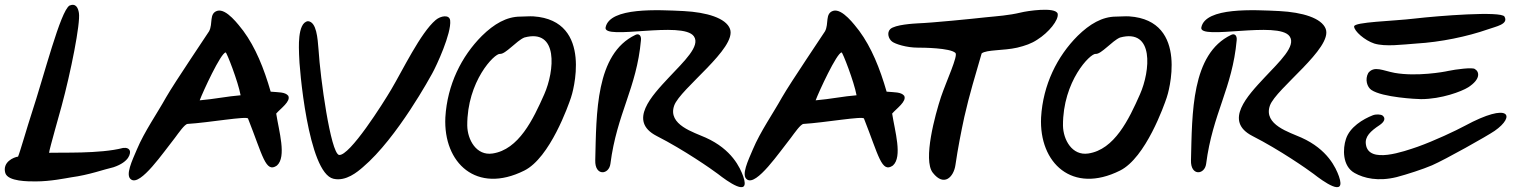

<svg xmlns="http://www.w3.org/2000/svg" viewBox="-20 -736 6291 798"><path d="M184 -101C185 -116 231 -275 236 -295C274 -435 315 -640 308 -682C305 -702 296 -724 269 -713C231 -690 164 -424 110 -260C96 -218 62 -100 55 -85C38 -83 -11 -63 2 -17C13 19 99 18 129 18C189 18 252 5 276 1C351 -9 412 -32 452 -41C520 -64 522 -100 520 -108C517 -119 506 -123 491 -121C396 -96 228 -103 184 -101Z M1105 -355C1077 -452 1042 -539 991 -608C972 -632 921 -702 883 -691C848 -680 866 -638 849 -606C842 -594 708 -397 670 -331C634 -266 580 -189 549 -115C530 -70 499 -7 525 10C564 38 659 -103 707 -163C722 -183 748 -221 760 -221C846 -226 1009 -255 1011 -243C1072 -89 1084 -15 1131 -48C1172 -84 1139 -192 1128 -264C1146 -285 1190 -315 1178 -338C1165 -354 1138 -352 1105 -355ZM810 -319C823 -354 898 -517 918 -518C922 -519 970 -396 980 -340C927 -336 870 -324 810 -319Z M1776 -430C1794 -462 1857 -598 1851 -651C1848 -677 1811 -670 1791 -653C1728 -600 1653 -443 1606 -364C1573 -308 1433 -86 1389 -92C1354 -101 1311 -413 1304 -529C1300 -577 1296 -645 1260 -648C1214 -642 1223 -528 1223 -510C1223 -461 1260 -17 1366 7C1418 19 1466 -22 1488 -41C1632 -163 1773 -425 1776 -430Z M2143 -667C2085 -667 2033 -636 1983 -587C1898 -502 1839 -384 1831 -248C1822 -58 1961 72 2159 -27C2266 -80 2343 -300 2353 -330C2358 -342 2451 -651 2197 -668C2181 -669 2159 -667 2143 -667ZM2242 -344C2196 -240 2136 -114 2027 -98C1960 -88 1923 -155 1922 -214C1921 -399 2036 -515 2058 -512C2081 -510 2126 -566 2159 -580C2302 -619 2285 -441 2242 -344Z M2964 -13C3001 16 3101 89 3069 -3C3056 -39 3022 -115 2913 -164C2865 -186 2754 -217 2782 -297C2807 -368 3044 -536 3014 -616C2997 -661 2917 -685 2822 -690C2717 -695 2514 -707 2497 -622C2486 -567 2818 -651 2864 -585C2892 -545 2823 -481 2760 -414C2689 -338 2589 -233 2709 -171C2823 -113 2939 -32 2964 -13ZM2454 -70C2452 -3 2511 -9 2517 -55C2544 -265 2626 -369 2644 -569C2646 -589 2635 -598 2621 -591C2455 -512 2459 -265 2454 -70Z M3665 -355C3637 -452 3602 -539 3551 -608C3532 -632 3481 -702 3443 -691C3408 -680 3426 -638 3409 -606C3402 -594 3268 -397 3230 -331C3194 -266 3140 -189 3109 -115C3090 -70 3059 -7 3085 10C3124 38 3219 -103 3267 -163C3282 -183 3308 -221 3320 -221C3406 -226 3569 -255 3571 -243C3632 -89 3644 -15 3691 -48C3732 -84 3699 -192 3688 -264C3706 -285 3750 -315 3738 -338C3725 -354 3698 -352 3665 -355ZM3370 -319C3383 -354 3458 -517 3478 -518C3482 -519 3530 -396 3540 -340C3487 -336 3430 -324 3370 -319Z M4376 -679C4367 -709 4246 -690 4223 -684C4173 -672 4126 -669 4076 -664C4023 -658 3853 -641 3795 -639C3779 -638 3700 -634 3680 -615C3665 -600 3673 -574 3688 -563C3701 -553 3748 -538 3794 -538C3817 -538 3929 -537 3951 -516C3963 -505 3913 -398 3891 -333C3867 -260 3815 -71 3857 -18C3904 42 3944 -1 3951 -50C3961 -119 3975 -190 3988 -250C4009 -343 4034 -424 4060 -514C4080 -530 4151 -525 4208 -538C4241 -546 4267 -555 4291 -571C4339 -601 4381 -653 4376 -679Z M4619 -667C4561 -667 4509 -636 4459 -587C4374 -502 4315 -384 4307 -248C4298 -58 4437 72 4635 -27C4742 -80 4819 -300 4829 -330C4834 -342 4927 -651 4673 -668C4657 -669 4635 -667 4619 -667ZM4718 -344C4672 -240 4612 -114 4503 -98C4436 -88 4399 -155 4398 -214C4397 -399 4512 -515 4534 -512C4557 -510 4602 -566 4635 -580C4778 -619 4761 -441 4718 -344Z M5440 -13C5477 16 5577 89 5545 -3C5532 -39 5498 -115 5389 -164C5341 -186 5230 -217 5258 -297C5283 -368 5520 -536 5490 -616C5473 -661 5393 -685 5298 -690C5193 -695 4990 -707 4973 -622C4962 -567 5294 -651 5340 -585C5368 -545 5299 -481 5236 -414C5165 -338 5065 -233 5185 -171C5299 -113 5415 -32 5440 -13ZM4930 -70C4928 -3 4987 -9 4993 -55C5020 -265 5102 -369 5120 -569C5122 -589 5111 -598 5097 -591C4931 -512 4935 -265 4930 -70Z M5608 -626C5608 -607 5652 -568 5692 -555C5738 -541 5810 -551 5866 -555C5968 -561 6078 -584 6164 -614C6197 -626 6251 -635 6233 -667C6220 -691 5956 -670 5861 -659C5770 -648 5608 -645 5608 -626ZM6110 -449C6101 -457 6031 -448 5998 -441C5982 -437 5868 -417 5777 -433C5728 -442 5692 -464 5667 -433C5652 -406 5662 -374 5680 -362C5726 -331 5870 -324 5886 -324C5971 -324 6055 -356 6082 -373C6135 -407 6129 -438 6110 -449ZM6192 -192C6280 -253 6257 -315 6068 -213C6031 -193 5942 -151 5872 -126C5816 -107 5668 -53 5657 -136C5652 -168 5676 -191 5714 -216C5733 -229 5741 -244 5726 -256C5718 -261 5699 -262 5686 -257C5645 -241 5590 -208 5574 -158C5561 -119 5558 -46 5610 -17C5649 5 5708 19 5785 0C5827 -11 5895 -33 5932 -49C5987 -73 6160 -170 6192 -192Z"/></svg>

Font: Carybe
Style: Regular
Weight: 400
Designer: Genilson Lima Santos
Foundry: Genilson Lima Santos
Version: Version 1.010;PS 001.010;hotconv 1.0.70;makeotf.lib2.5.58329